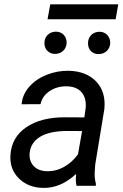

<svg xmlns="http://www.w3.org/2000/svg" viewBox="-20 -870 574 899"><path d="M24.9 0ZM338.4 0Q335 -14.2 335 -27.8L336.4 -55.7Q263.7 11.7 182.1 9.8Q112.3 8.8 68.6 -34.4Q24.9 -77.6 28.8 -142.6Q33.7 -226.6 102.3 -273.7Q170.9 -320.8 282.7 -320.8L375 -320.3L380.9 -362.3Q385.7 -409.7 362.5 -437.3Q339.4 -464.8 293 -465.8Q247.6 -466.8 212.6 -443.6Q177.7 -420.4 169.9 -382.3L81.1 -381.8Q85.4 -428.2 117.2 -464.1Q148.9 -500 198.7 -519.8Q248.5 -539.6 301.8 -538.6Q384.3 -536.6 430.2 -488.5Q476.1 -440.4 468.8 -360.8L425.8 -99.1L423.3 -61.5Q422.4 -34.7 429.2 -8.3L428.2 0ZM199.7 -68.4Q242.2 -67.4 280 -88.6Q317.9 -109.9 345.2 -147.5L364.3 -256.3L297.4 -256.8Q213.9 -256.8 169.4 -230.5Q125 -204.1 119.1 -155.8Q114.7 -118.7 136.5 -94Q158.2 -69.3 199.7 -68.4ZM188 -668Q188 -690.9 202.4 -705.8Q216.8 -720.7 239.7 -721.7Q251 -722.2 260.7 -718.5Q270.5 -714.8 277.3 -708Q284.2 -701.2 288.1 -691.7Q292 -682.1 292 -670.9Q291.5 -647.9 277.1 -633.3Q262.7 -618.7 239.7 -617.7Q228.5 -617.2 219 -620.8Q209.5 -624.5 202.4 -631.3Q195.3 -638.2 191.7 -647.5Q188 -656.7 188 -668ZM392.1 -667Q392.1 -689.9 406.2 -705.1Q420.4 -720.2 443.8 -721.2Q455.1 -721.7 464.6 -718Q474.1 -714.4 481.2 -707.3Q488.3 -700.2 492.2 -690.7Q496.1 -681.2 496.1 -669.9Q495.6 -647 481 -632.3Q466.3 -617.7 443.4 -616.7Q432.1 -616.2 422.6 -619.9Q413.1 -623.5 406.2 -630.1Q399.4 -636.7 395.8 -646.2Q392.1 -655.8 392.1 -667ZM521.5 -779.8H202.6L215.3 -849.6H533.7Z"/></svg>

Font: Roboto
Style: Italic
Weight: 400
Italic angle: -12°
Designer: Google
Version: Version 2.134; 2016; ttfautohint (v1.6)